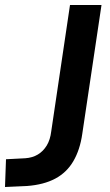

<svg xmlns="http://www.w3.org/2000/svg" viewBox="-52 -739 438 768"><path d="M-32 9 -28 -102 49 -106Q78 -108 99.5 -121Q121 -134 135 -157Q149 -180 153 -214L228 -719H354L277 -203Q268 -140 241.5 -94.5Q215 -49 169 -24.5Q123 0 56 5Z"/></svg>

Font: Nunitoga
Style: Bold Italic
Weight: 700
Italic angle: -9°
Designer: Vernon Adams
Foundry: Vernon Adams
Version: Version 1.0